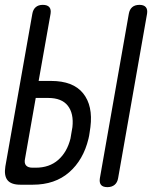

<svg xmlns="http://www.w3.org/2000/svg" viewBox="-25 -760 645 790"><path d="M134 -427H185Q276 -427 317 -376Q358 -325 347 -237Q345 -225 343.5 -213Q342 -201 339 -189Q318 -102 259.5 -51Q201 0 110 0H59Q21 0 6 -18.5Q-9 -37 -3 -75L108 -703Q111 -721 122 -730.5Q133 -740 151 -740Q170 -740 178 -730.5Q186 -721 183 -703ZM417 10Q398 10 390.5 0.5Q383 -9 386 -27L505 -703Q508 -721 519 -730.5Q530 -740 549 -740Q567 -740 575 -730.5Q583 -721 580 -703L461 -27Q458 -9 446.5 0.5Q435 10 417 10ZM78 -107Q74 -89 82 -79.5Q90 -70 109 -70H122Q178 -70 214.5 -102Q251 -134 265 -190L269 -214Q271 -226 273 -237Q279 -293 254 -325Q229 -357 173 -357H122Z"/></svg>

Font: Maple Mono Light
Style: Italic
Weight: 300
Italic angle: -10°
Monospace: yes
Designer: subframe7536
Version: Version 7.000